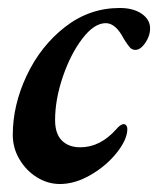

<svg xmlns="http://www.w3.org/2000/svg" viewBox="-20 -447 396 481"><path d="M12 -109Q12 -184 47 -258Q82 -332 143 -379.5Q204 -427 280 -427Q314 -427 335 -412.5Q356 -398 356 -376Q356 -357 344 -339.5Q332 -322 319 -322Q311 -322 305.5 -328Q300 -334 290 -350Q270 -389 245 -389Q216 -389 186.5 -350.5Q157 -312 137.5 -255Q118 -198 118 -146Q118 -112 135 -95Q152 -78 181 -78Q231 -78 271 -123Q282 -136 290 -136Q294 -136 296.5 -132.5Q299 -129 299 -124Q299 -98 273 -65Q247 -32 207.5 -9Q168 14 130 14Q100 14 73 -2.5Q46 -19 29 -47.5Q12 -76 12 -109Z"/></svg>

Font: EB Garamond SemiBold
Style: Italic
Weight: 600
Italic angle: -17.2°
Designer: Georg Duffner and Octavio Pardo
Foundry: Georg Duffner
Version: Version 1.000